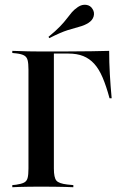

<svg xmlns="http://www.w3.org/2000/svg" viewBox="-20 -784 514 804"><path d="M99.2 -201.6V-492.7Q99.2 -518.5 95.6 -532.3Q91.9 -546 80.6 -552Q69.4 -558.1 47.6 -560.5L31.5 -562.1V-571Q43.5 -571 60.1 -570.2Q76.6 -569.4 98 -569Q119.4 -568.5 142.7 -568.5H153.2H252.4Q317.7 -568.5 362.1 -569.4Q406.5 -570.2 437.1 -571Q437.1 -523.4 439.9 -474.2Q442.7 -425 447.6 -372.6H438.7Q425 -423.4 409.7 -459.3Q394.4 -495.2 374.6 -516.9Q354.8 -538.7 328.6 -549.2Q302.4 -559.7 266.9 -559.7H205.6V-201.6ZM142.7 -2.4Q119.4 -2.4 98 -2Q76.6 -1.6 60.1 -1.2Q43.5 -0.8 31.5 0V-8.9L47.6 -10.5Q69.4 -13.7 80.6 -19.4Q91.9 -25 95.6 -38.7Q99.2 -52.4 99.2 -78.2V-201.6H205.6V-78.2Q205.6 -40.3 216.1 -27.8Q226.6 -15.3 262.1 -11.3L287.1 -8.9V0Q274.2 -0.8 254.4 -1.2Q234.7 -1.6 210.5 -2Q186.3 -2.4 160.5 -2.4H153.2ZM186.3 -624.2 183.1 -629.8Q213.7 -654.8 231.5 -673.4Q249.2 -691.9 260.1 -706.5Q271 -721 281 -732.7Q291.1 -744.4 306.5 -754.8Q323.4 -766.1 341.1 -763.7Q358.9 -761.3 367.7 -746Q376.6 -732.3 372.2 -715.7Q367.7 -699.2 350 -687.9Q333.1 -677.4 312.9 -672.2Q292.7 -666.9 263.3 -657.7Q233.9 -648.4 186.3 -624.2Z"/></svg>

Font: Playfair 144pt SemiCondensed SemiBold
Style: Regular
Weight: 600
Width: 4
Designer: Claus Eggers Sørensen
Foundry: Claus Eggers Sørensen
Version: Version 2.203